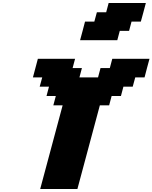

<svg xmlns="http://www.w3.org/2000/svg" viewBox="-20 -1270 1024 1290"><path d="M250 0H500L650.9 -562.5H713.4L730 -625H792.5L809.1 -687.5H871.6L888.7 -750H951.2Q956.5 -770.5 967.5 -812.5Q978.5 -854.5 984.4 -875H734.4L717.8 -812.5H655.3L638.7 -750H513.7L530.3 -812.5H467.8L484.4 -875H234.4Q229 -854 217.8 -812.5Q206.5 -771 201.2 -750H263.7L246.6 -687.5H309.1L292.5 -625H355L338.4 -562.5H400.9ZM518.1 -1000H768.1L784.7 -1062.5H847.2L863.8 -1125H926.3Q932.1 -1146 943.4 -1187.5Q954.6 -1229 960 -1250H710L693.4 -1187.5H630.9L613.8 -1125H551.3Q545.9 -1104 534.9 -1062.3Q523.9 -1020.5 518.1 -1000Z"/></svg>

Font: Faithful 32x
Style: BoldOblique
Weight: 400
Foundry: Faithful Resource Pack
Version: Version 1.0; January 27, 2023